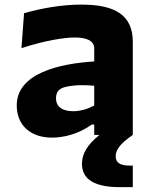

<svg xmlns="http://www.w3.org/2000/svg" viewBox="-20 -572 660 814"><path d="M543 0V-394.5C543 -506.5 470 -552.5 325.5 -552.5C241.5 -552.5 156 -537 82 -516L71 -368C172 -400.5 251.5 -413 298 -413C344.5 -413 379.5 -400.5 379.5 -366.5V-311.5C233.5 -302.5 51 -262 51 -125C51 -41 109.5 11.5 200.5 11.5C252 11.5 315.5 -5 369 -44H379.5V0H401.5C350.5 41.5 327.5 79 327.5 122.5C327.5 172.5 358 221.5 488 221.5H543V130H528.5C484 130 470.5 113.5 470.5 90.5C470.5 64.5 488 37.5 543 0ZM217.5 -155C217.5 -183 231 -196.5 256 -203C296.5 -213.5 348 -211.5 379.5 -208.5V-124.5C354.5 -111.5 324 -100.5 290 -100.5C249.5 -100.5 217.5 -116 217.5 -155Z"/></svg>

Font: Monaspace Argon ExtraBold
Style: Bold
Weight: 800
Designer: Riley Cran & the Lettermatic Team
Foundry: Lettermatic
Version: Version 1.000 (Monaspace Argon)